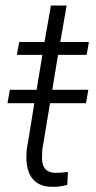

<svg xmlns="http://www.w3.org/2000/svg" viewBox="-20 -684 356 712"><path d="M298.8 -301.3H165.5L136.7 -127.9L135.7 -97.7Q135.7 -44.4 184.6 -43Q199.7 -42.5 231.9 -46.4L229.5 1.5Q200.7 9.8 170.9 8.8Q119.6 7.8 96.2 -27.1Q72.8 -62 79.1 -128.4L107.4 -301.3H7.8L16.6 -351.1H115.7L137.2 -480.5H42.5L51.3 -528.3H145L168.9 -663.6H227.1L203.6 -528.3H309.6L301.3 -480.5H195.3L173.8 -351.1H307.6Z"/></svg>

Font: Roboto Light
Style: Italic
Weight: 300
Italic angle: -12°
Designer: Google
Version: Version 2.134; 2016; ttfautohint (v1.6)